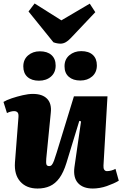

<svg xmlns="http://www.w3.org/2000/svg" viewBox="-21 -1070 703 1104"><path d="M-1 -484Q17 -495 47 -505Q77 -515 109.5 -522.5Q142 -530 168 -530Q223 -530 250 -502Q277 -474 271 -421L245 -158Q243 -134 246 -124.5Q249 -115 262 -115Q271 -115 277 -122Q283 -129 289.5 -146Q296 -163 305 -193L404 -516H597L574 -118Q573 -102 578.5 -94Q584 -86 594 -86Q606 -86 619 -89.5Q632 -93 643 -99L662 -31Q649 -23 631 -15Q613 -7 593 0Q573 7 552 10.5Q531 14 513 14Q456 14 427.5 -17.5Q399 -49 407 -109L445 -372L435 -375L361 -133Q344 -78 320.5 -46Q297 -14 266 0Q235 14 195 14Q131 14 95.5 -26Q60 -66 65 -136L85 -394Q87 -416 80 -423.5Q73 -431 60 -431Q52 -431 41.5 -428.5Q31 -426 19 -420ZM113 -688Q113 -728 140.5 -751.5Q168 -775 208 -775Q251 -775 275 -753.5Q299 -732 299 -693Q299 -653 272 -629.5Q245 -606 203 -606Q161 -606 137 -627.5Q113 -649 113 -688ZM350 -689Q350 -729 378 -752.5Q406 -776 446 -776Q489 -776 512.5 -754.5Q536 -733 536 -694Q536 -654 509 -630.5Q482 -607 441 -607Q399 -607 374.5 -628.5Q350 -650 350 -689ZM143 -1004 178 -1050 332 -953 495 -1049 527 -1000 386 -851Q371 -835 356.5 -827Q342 -819 327 -819Q318 -819 307 -821Q296 -823 286 -827Z"/></svg>

Font: Literata 18pt ExtraBold
Style: Italic
Weight: 800
Italic angle: -2°
Designer: Latin by Veronika Burian and Jose Scaglione. Greek by Irene Vlachou. Cyrillic by Vera Evstafieva
Foundry: TypeTogether
Version: Version 3.103;gftools[0.9.29]